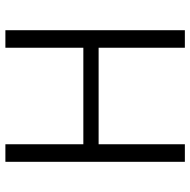

<svg xmlns="http://www.w3.org/2000/svg" viewBox="-16 -732 739 748"><g transform="rotate(-90 354.0 -357.5)"><path d="M542.5 -706.5V-410.2V-402.8H535.2H173.8H166.5V-410.2V-706.5H98.1V-7.3H166.5V-335.9V-343.3H173.8H535.2H542.5V-335.9V-7.3H610.8V-706.5Z"/></g></svg>

Font: Sahel Light
Style: Regular
Weight: 300
Foundry: Saber Rastikerdar (saber.rastikerdar@gmail.com)
Version: Version 3.4.0